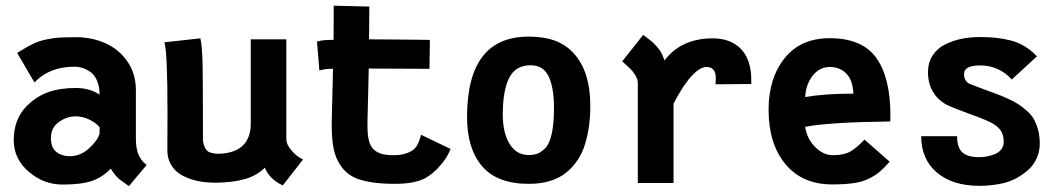

<svg xmlns="http://www.w3.org/2000/svg" viewBox="-20 -630 3663 661"><path d="M155.3 -154.8Q155.3 -121.6 174.1 -106.9Q192.9 -92.3 220.2 -92.3Q256.3 -92.3 285.4 -118.2Q314.5 -144 322.8 -169.4V-192.4Q309.1 -208 286.4 -218.8Q263.7 -229.5 240.7 -229.5Q210.9 -229.5 183.1 -210.2Q155.3 -190.9 155.3 -154.8ZM447.8 -154.3Q447.8 -120.1 456.1 -99.1Q464.4 -78.1 484.9 -62L423.8 10.7Q418 6.3 406.7 -1.5Q395.5 -9.3 390.1 -13.7Q384.8 -18.1 376.7 -27.6Q368.7 -37.1 361.3 -49.3Q332.5 -19.5 296.1 -7.1Q259.8 5.4 195.3 5.4Q130.4 5.4 78.9 -38.8Q27.3 -83 27.3 -147.5Q27.3 -218.8 70.8 -263.7Q104.5 -297.9 145.5 -312.5Q186.5 -327.1 240.7 -327.1Q289.1 -327.1 322.8 -304.2Q322.8 -332.5 313.7 -353Q304.7 -373.5 290.3 -383.1Q275.9 -392.6 262.9 -396.5Q250 -400.4 236.8 -400.4Q149.9 -400.4 98.6 -346.2L39.1 -447.8Q70.8 -467.8 92.5 -478.5Q114.3 -489.3 140.6 -494.4Q167 -499.5 182.9 -500.5Q198.7 -501.5 240.7 -502Q296.4 -502 343 -481.2Q389.6 -460.4 418.7 -418.2Q447.8 -376 447.8 -319.8Z M953.6 8.3Q908.7 -12.2 891.6 -52.7Q865.2 -25.9 824.5 -13.9Q783.7 -2 725.6 -1H721.2Q697.8 -1 675.5 -4.2Q653.3 -7.3 631.1 -15.4Q608.9 -23.4 592.8 -35.6Q576.7 -47.9 566.4 -67.4Q556.2 -86.9 556.2 -111.8Q556.2 -130.9 556.4 -176.3Q556.6 -221.7 556.6 -246.1Q556.6 -452.1 545.9 -484.4L669.9 -498Q672.9 -484.9 674.8 -463.1Q676.8 -441.4 677.5 -404.1Q678.2 -366.7 678.2 -335.7Q678.2 -304.7 678.5 -244.4Q678.7 -184.1 678.7 -145.5Q683.1 -119.6 694.3 -110.1Q705.6 -100.6 735.4 -100.6Q790 -103 816.7 -129.6Q843.3 -156.2 843.3 -204.1V-494.6H965.8V-149.4Q966.3 -131.3 984.9 -110.4Q1003.4 -89.4 1023.4 -81.1Z M1245.1 -212.9V-193.4Q1245.1 -145.5 1259.3 -124.3Q1273.4 -103 1305.2 -97.7Q1322.8 -95.7 1336.9 -95.7Q1371.1 -95.7 1395.5 -109.4Q1402.8 -113.3 1408.4 -119.4Q1414.1 -125.5 1417.7 -132.8Q1421.4 -140.1 1423.3 -145.5Q1425.3 -150.9 1427.2 -158Q1429.2 -165 1429.7 -166L1531.2 -117.2Q1527.3 -106.9 1519 -92Q1510.7 -77.1 1490.5 -54.4Q1470.2 -31.7 1445.3 -17.6Q1410.2 2.9 1337.9 2.9Q1260.3 2.9 1212.6 -13.7Q1165 -30.3 1141.1 -80.1Q1122.1 -119.1 1122.1 -194.3V-214.8Q1125 -340.3 1126.5 -393.1H1119.6Q1098.6 -393.1 1079.6 -387.2L1071.3 -486.8Q1088.9 -492.7 1121.1 -492.7H1128.4Q1128.4 -509.8 1128.7 -551.5Q1128.9 -593.3 1128.9 -610.4L1251.5 -607.4Q1251.5 -561 1250.5 -494.6Q1273.9 -494.6 1325.2 -494.1Q1376.5 -493.7 1418 -493.2Q1459.5 -492.7 1460 -492.7L1458.5 -393.1Q1424.8 -393.1 1353.3 -393.6Q1281.7 -394 1249.5 -394Q1248 -350.6 1247.1 -292.7Q1246.1 -234.9 1245.1 -212.9Z M1857.9 -120.6Q1887.2 -152.8 1887.2 -258.8Q1887.2 -258.8 1887.2 -266.6Q1886.2 -331.1 1868.2 -368.2Q1850.1 -405.3 1806.6 -405.3Q1754.4 -405.3 1732.7 -361.3Q1710.9 -317.4 1710.9 -235.4Q1710.9 -172.9 1734.4 -134.5Q1757.8 -96.2 1800.8 -96.2Q1820.3 -96.7 1832.3 -101.8Q1844.2 -106.9 1857.9 -120.6ZM1800.3 2.9Q1691.4 2.9 1639.6 -57.9Q1587.9 -118.7 1587.9 -226.6Q1587.9 -503.9 1799.3 -503.9Q1869.6 -503.9 1913.3 -479.7Q1957 -455.6 1983.4 -405.8Q2012.2 -350.1 2012.2 -265.1Q2012.2 -229 2007.8 -196.8Q2003.4 -164.6 1994.1 -133.8Q1984.9 -103 1968.3 -78.6Q1951.7 -54.2 1929 -35.6Q1906.2 -17.1 1873.8 -7.1Q1841.3 2.9 1801.3 2.9Z M2267.6 -421.9Q2325.7 -498 2433.6 -498Q2495.6 -498 2531 -461.2Q2566.4 -424.3 2566.4 -355.5V-340.8L2443.4 -339.8Q2444.3 -350.6 2444.3 -361.3Q2444.3 -399.4 2412.1 -399.4Q2390.1 -399.4 2361.3 -368.7Q2332.5 -337.9 2298.8 -273.4V0H2175.8V-343.8Q2175.8 -356.9 2167.5 -370.6Q2159.2 -384.3 2150.4 -392.8Q2141.6 -401.4 2122.1 -418.9L2194.3 -509.8Q2197.8 -507.3 2211.2 -497.1Q2224.6 -486.8 2229 -482.4Q2233.4 -478 2242.4 -468.3Q2251.5 -458.5 2257.1 -447.5Q2262.7 -436.5 2267.6 -421.9Z M2752 -295.9Q2818.4 -307.6 2918 -307.6Q2916 -353.5 2893.8 -376.5Q2871.6 -399.4 2837.4 -399.4Q2801.3 -399.4 2777.8 -369.6Q2754.4 -339.8 2752 -295.9ZM2836.4 -498.5Q2948.2 -498.5 2996.8 -430.7Q3045.4 -362.8 3045.4 -232.9L3044.9 -211.9Q2831.1 -209 2752 -193.4Q2757.8 -152.8 2785.9 -124.3Q2814 -95.7 2847.7 -95.7Q2884.3 -95.7 2906.5 -107.9Q2928.7 -120.1 2956.1 -149.4L3043 -73.2Q3022.5 -50.3 3007.3 -37.6Q2992.2 -24.9 2969.5 -14.2Q2946.8 -3.4 2917.5 0.7Q2888.2 4.9 2844.7 4.9Q2741.7 4.9 2683.8 -65.2Q2626 -135.3 2626 -252Q2626 -360.8 2681.2 -429.7Q2736.3 -498.5 2836.4 -498.5Z M3241.7 -268.1Q3210.9 -283.2 3192.9 -312.5Q3174.8 -341.8 3174.8 -381.3Q3174.8 -414.1 3190.4 -438.5Q3206.1 -462.9 3232.4 -476.3Q3258.8 -489.7 3288.8 -496.1Q3318.8 -502.4 3353 -502.4Q3382.3 -502.4 3405.5 -500.2Q3428.7 -498 3455.8 -491.7Q3482.9 -485.4 3506.6 -471.2Q3530.3 -457 3549.8 -436L3463.4 -356.4Q3418.5 -404.8 3354.5 -404.8Q3298.8 -404.8 3298.8 -375Q3298.8 -353 3315.4 -342.3Q3334 -335 3361.6 -324.7Q3389.2 -314.5 3406.7 -308.1Q3424.3 -301.8 3447.3 -291.5Q3470.2 -281.2 3484.6 -272Q3499 -262.7 3514.9 -248.8Q3530.8 -234.9 3539.6 -219.2Q3548.3 -203.6 3554 -182.4Q3559.6 -161.1 3559.6 -135.7Q3559.6 -107.4 3548.1 -83.3Q3536.6 -59.1 3517.6 -43Q3498.5 -26.9 3478.3 -16.1Q3458 -5.4 3437 0Q3395 9.8 3352.5 9.8Q3259.3 9.8 3205.3 -36.1Q3151.4 -82 3151.4 -161.1H3274.9Q3274.9 -122.1 3293 -105.5Q3311 -88.9 3351.6 -88.9Q3364.3 -88.9 3377.2 -91.3Q3390.1 -93.8 3404.1 -99.1Q3418 -104.5 3426.8 -115.5Q3435.5 -126.5 3435.5 -141.6Q3435.5 -162.6 3427.7 -176.5Q3419.9 -190.4 3401.4 -202.6Q3382.8 -214.4 3321.5 -236.6Q3260.3 -258.8 3241.7 -268.1Z"/></svg>

Font: Fantasque Sans Mono
Style: Bold
Weight: 700
Monospace: yes
Designer: Jany Belluz
Version: Version 1.8.0 ; ttfautohint (v1.8.2)